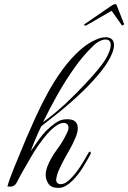

<svg xmlns="http://www.w3.org/2000/svg" viewBox="-20 -906 623 933"><path d="M263 7Q229 7 215.5 -13Q202 -33 202 -56Q202 -66 204 -75.5Q206 -85 209 -94Q226 -138 256 -178Q286 -218 306 -261Q313 -274 313 -285Q313 -297 306 -303Q299 -309 291 -309Q272 -309 249.5 -292.5Q227 -276 206 -251Q187 -229 167 -200.5Q147 -172 129 -140Q112 -111 94 -79.5Q76 -48 65 -26Q57 -9 48 -4Q39 1 31 1Q27 1 23 0.5Q19 0 16 0Q25 -34 49.5 -93.5Q74 -153 108 -235Q127 -279 153 -336.5Q179 -394 212 -454.5Q245 -515 285 -569.5Q325 -624 371.5 -665Q418 -706 470 -722Q476 -723 482 -724Q488 -725 494 -725Q509 -725 520 -718Q534 -709 534 -686Q534 -670 525 -647Q509 -607 472.5 -561Q436 -515 387 -467Q326 -408 270 -363Q214 -318 180 -292Q160 -249 147 -217.5Q134 -186 130 -172Q146 -196 166.5 -224.5Q187 -253 203 -269Q226 -292 249 -308Q272 -324 294 -326Q328 -329 343 -317.5Q358 -306 358 -284Q358 -262 346 -235Q333 -204 315 -173Q297 -142 282 -113Q278 -105 267.5 -82.5Q257 -60 254 -40Q254 -39 253.5 -37Q253 -35 253 -33Q253 -22 259 -16.5Q265 -11 273 -11Q290 -11 305 -22Q320 -33 331 -46Q354 -71 373 -101Q392 -131 411 -165Q414 -169 417 -169Q421 -169 421 -163Q421 -158 419 -155Q401 -122 380.5 -89Q360 -56 331 -27Q318 -14 301 -3.5Q284 7 263 7ZM189 -312Q249 -356 297 -401Q345 -446 394 -498Q408 -513 430.5 -538Q453 -563 475 -592Q497 -621 508 -648Q518 -671 518 -687Q518 -714 493 -714Q480 -714 464 -706Q448 -698 434 -684Q386 -639 340.5 -574.5Q295 -510 256.5 -441Q218 -372 189 -312ZM398.7 -782.2Q397.7 -781.4 395.2 -781.4Q391.8 -781.4 389.3 -783.9Q386.9 -786.5 390.6 -788.2L517.8 -875.7Q531.9 -885.9 540.4 -885.9Q545.5 -885.9 546.9 -880.8L582.4 -790.7Q583.1 -789.9 582.7 -788.2Q582.2 -785.6 577.9 -783.5Q573.6 -781.4 571.6 -783.9L522.5 -853.6Z"/></svg>

Font: MonteCarlo
Style: Regular
Weight: 400
Designer: Robert E. Leuschke
Foundry: Robert E. Leuschke
Version: Version 1.010; ttfautohint (v1.8.3)